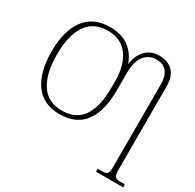

<svg xmlns="http://www.w3.org/2000/svg" viewBox="-200 -943 1420 1400"><g transform="rotate(30 510.0 -242.5)"><path d="M777 240V215H823Q846 215 857 203Q868 191 868 142V-545Q868 -689 750 -689Q687 -689 649 -639.5Q611 -590 612 -483V-348Q612 -175 543.5 -82.5Q475 10 336 10Q197 10 127.5 -87.5Q58 -185 58 -359Q58 -532 129.5 -628.5Q201 -725 340 -725Q436 -725 497 -681.5Q558 -638 588 -557Q598 -632 641 -678Q684 -724 755 -724Q828 -724 870 -682.5Q912 -641 912 -553V142Q912 191 924 203Q936 215 963 215H1006V240ZM336 -21Q455 -21 511.5 -103.5Q568 -186 568 -349V-405Q568 -489 543 -554Q518 -619 467.5 -656.5Q417 -694 340 -694Q220 -694 161.5 -605.5Q103 -517 103 -358Q103 -199 161 -110Q219 -21 336 -21Z"/></g></svg>

Font: Noto Serif ExtraLight
Style: Regular
Weight: 200
Designer: Monotype Design Team
Foundry: Monotype Imaging Inc.
Version: Version 2.015; ttfautohint (v1.8.4.7-5d5b)